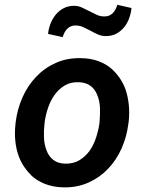

<svg xmlns="http://www.w3.org/2000/svg" viewBox="-20 -785 627 815"><path d="M46.4 -265.6 45.4 -255.4Q41.5 -219.2 45.2 -184.8Q48.8 -150.4 60.1 -120.6Q68.8 -97.2 81.8 -77.9Q94.7 -58.6 113.3 -40Q135.3 -18.6 170.2 -4.6Q205.1 9.3 248 10.3Q306.6 11.7 355 -9.8Q403.3 -31.2 438.5 -68.4Q474.1 -105.5 496.1 -155Q518.1 -204.6 524.9 -259.8L526.4 -270.5Q530.3 -306.6 526.6 -341.6Q522.9 -376.5 512.2 -407.2Q502.9 -432.1 488.3 -453.4Q473.6 -474.6 454.6 -492.2Q430.7 -513.2 397.9 -525.4Q365.2 -537.6 323.7 -538.1Q265.1 -539.6 217 -518.1Q168.9 -496.6 133.8 -459.5Q97.7 -421.9 75.4 -371.6Q53.2 -321.3 46.4 -265.6ZM168.5 -255.4 169.4 -265.6Q173.3 -295.4 183.6 -326.2Q193.8 -356.9 211.4 -381.8Q229 -406.7 254.6 -422.1Q280.3 -437.5 315.4 -436Q345.2 -434.6 363.5 -421.1Q381.8 -407.7 391.1 -385.7Q403.3 -358.4 404.3 -327.9Q405.3 -297.4 402.8 -270L401.9 -259.8Q397.9 -231.9 387.7 -200.7Q377.4 -169.4 360.4 -145Q342.3 -120.1 316.7 -104.7Q291 -89.4 256.3 -90.3Q224.1 -91.3 205.1 -107.2Q186 -123 177.7 -146.5Q168 -170.9 166.7 -200Q165.5 -229 168.5 -255.4ZM538.1 -751 478 -764.6Q475.1 -754.4 470.2 -745.1Q465.3 -735.8 458 -728.5Q451.7 -722.7 443.6 -719Q435.5 -715.3 424.8 -715.3Q406.7 -714.8 391.1 -721.9Q375.5 -729 359.9 -737.3Q344.2 -745.6 328.1 -752.9Q312 -760.3 293.9 -760.3Q269.5 -760.3 250 -750Q230.5 -739.7 216.8 -723.1Q202.6 -705.6 194.3 -684.1Q186 -662.6 184.1 -641.1L246.1 -627.4Q249 -637.2 253.7 -646.5Q258.3 -655.8 264.6 -662.1Q271 -668.5 279.3 -672.6Q287.6 -676.8 298.8 -676.8Q316.9 -677.2 332.5 -670.2Q348.1 -663.1 363.8 -654.8Q379.4 -646 395.3 -638.9Q411.1 -631.8 429.7 -631.8Q454.6 -631.8 473.9 -642.1Q493.2 -652.3 506.8 -669.4Q520.5 -686 528.3 -707.5Q536.1 -729 538.1 -751Z"/></svg>

Font: Roboto Mono SemiBold
Style: Italic
Weight: 600
Italic angle: -10°
Monospace: yes
Designer: Google
Version: Version 3.000